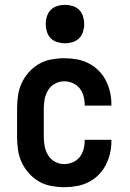

<svg xmlns="http://www.w3.org/2000/svg" viewBox="-20 -770 540 798"><path d="M247 8Q220 8 193 3Q166 -2 142.5 -15.5Q119 -29 100.5 -49.5Q82 -70 70.5 -94.5Q59 -119 55 -146Q51 -173 51 -200V-320Q51 -347 55 -374Q59 -401 70.5 -425.5Q82 -450 100.5 -470.5Q119 -491 142.5 -504.5Q166 -518 193 -523Q220 -528 247 -528Q273 -528 298.5 -523.5Q324 -519 347 -507.5Q370 -496 388.5 -478Q407 -460 419 -437Q431 -414 437 -389Q443 -364 443 -338V-331H332V-334Q332 -353 327 -371Q322 -389 311 -403Q300 -417 282.5 -424.5Q265 -432 247 -432Q227 -432 209 -422.5Q191 -413 180.5 -396Q170 -379 166 -359.5Q162 -340 162 -320V-200Q162 -180 166 -160.5Q170 -141 180.5 -124Q191 -107 209 -97.5Q227 -88 247 -88Q265 -88 282.5 -95.5Q300 -103 311 -117Q322 -131 327 -149Q332 -167 332 -186V-189H443V-182Q443 -156 437 -131Q431 -106 419 -83Q407 -60 388.5 -42Q370 -24 347 -12.5Q324 -1 298.5 3.5Q273 8 247 8ZM250 -590Q234 -590 218 -595Q202 -600 191 -611Q180 -622 175 -638Q170 -654 170 -670Q170 -686 175 -702Q180 -718 191 -729Q202 -740 218 -745Q234 -750 250 -750Q266 -750 282 -745Q298 -740 309 -729Q320 -718 325 -702Q330 -686 330 -670Q330 -654 325 -638Q320 -622 309 -611Q298 -600 282 -595Q266 -590 250 -590Z"/></svg>

Font: Iosevka
Style: Bold
Weight: 700
Monospace: yes
Designer: Belleve Invis
Foundry: Belleve Invis
Version: Version 32.5.0; ttfautohint (v1.8.4)